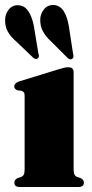

<svg xmlns="http://www.w3.org/2000/svg" viewBox="-35 -748 368 768"><path d="M259.5 -459V-71Q259.5 -57 262.5 -50.5Q265.5 -44 272.5 -40.5L286.5 -36Q300.5 -30 300.5 -17.5Q300.5 0 278.5 0H44Q22.5 0 22.5 -17.5Q22.5 -29.5 36 -36L50.5 -40.5Q57.5 -44 60.5 -50.5Q63.5 -57 63.5 -71V-364.5Q63.5 -375 60 -379Q56.5 -383 50.5 -385L35.5 -386.5Q22 -391 22 -402.5Q22 -415 40.5 -422L200 -471Q214 -475 221.8 -477Q229.5 -479 238.5 -479Q259.5 -479 259.5 -459ZM240.2 -644 257.2 -533.5Q258.9 -527.5 258.9 -522.5Q258.9 -517.5 254.8 -513.5Q247.1 -506.5 236.2 -515.5L168.5 -583Q147.9 -602 136.6 -623Q125.2 -644 126 -672Q126.8 -693 141.2 -711Q155.6 -729 180.7 -728Q205 -726 219.4 -704Q233.8 -682 240.2 -644ZM100.1 -646 118.3 -535.5Q120.4 -530 120.8 -524.8Q121.2 -519.5 117.1 -515.5Q109.8 -508 98.5 -516.5L30 -582Q8.6 -600 -3.4 -620.8Q-15.3 -641.5 -14.5 -669.5Q-14.5 -690.5 -0.5 -709.2Q13.4 -728 38.5 -727Q62.4 -726 77.4 -704.5Q92.4 -683 100.1 -646Z"/></svg>

Font: Fraunces 72pt Black
Style: Regular
Weight: 900
Version: Version 1.000;[0bf87f6ff]